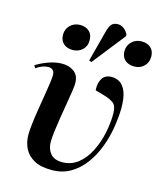

<svg xmlns="http://www.w3.org/2000/svg" viewBox="-120 -889 835 990"><g transform="rotate(15 297.5 -393.5)"><path d="M249 14Q190 14 154.5 -6Q119 -26 103 -59Q87 -92 87 -131Q87 -153 91 -188Q95 -223 101.5 -263.5Q108 -304 114.5 -343.5Q121 -383 125.5 -413.5Q130 -444 130 -459Q130 -479 120.5 -487Q111 -495 98 -495Q66 -495 32 -471L24 -485Q54 -504 91 -517Q128 -530 162 -530Q199 -530 225.5 -510.5Q252 -491 252 -449Q252 -435 247.5 -405.5Q243 -376 236.5 -337.5Q230 -299 223.5 -259Q217 -219 212.5 -183.5Q208 -148 208 -125Q208 -89 228 -64Q248 -39 293 -39Q341 -40 376.5 -68.5Q412 -97 435.5 -143.5Q459 -190 470.5 -244Q482 -298 482 -349Q482 -390 463 -404.5Q444 -419 412 -428L363 -442Q360 -480 375.5 -505Q391 -530 427 -530Q450 -530 470 -517.5Q490 -505 502.5 -473.5Q515 -442 515 -386Q514 -337 505 -282Q496 -227 476 -174.5Q456 -122 424.5 -79.5Q393 -37 349.5 -11.5Q306 14 249 14ZM304 -577 291 -582 334 -746Q342 -777 353.5 -789Q365 -801 386 -801Q403 -801 418 -790Q433 -779 442 -761V-752ZM523 -612Q491 -612 472.5 -629Q454 -646 454 -676Q454 -706 475 -726.5Q496 -747 528 -747Q559 -747 577 -730Q595 -713 595 -683Q595 -652 574.5 -632Q554 -612 523 -612ZM194 -612Q163 -612 144.5 -629Q126 -646 126 -676Q126 -706 147 -726.5Q168 -747 200 -747Q230 -747 248.5 -729.5Q267 -712 266 -682Q267 -652 246 -632Q225 -612 194 -612Z"/></g></svg>

Font: Literata 72pt SemiBold
Style: Italic
Weight: 600
Italic angle: -2°
Designer: Latin by Veronika Burian and Jose Scaglione. Greek by Irene Vlachou. Cyrillic by Vera Evstafieva
Foundry: TypeTogether
Version: Version 3.002